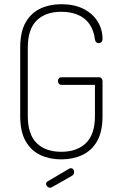

<svg xmlns="http://www.w3.org/2000/svg" viewBox="-20 -751 571 912"><path d="M271 6Q216 6 172 -14.5Q128 -35 102 -80Q76 -125 76 -200V-525Q76 -600 102 -645Q128 -690 172 -710.5Q216 -731 271 -731Q333 -731 376.5 -709Q420 -687 443.5 -649.5Q467 -612 467 -566Q467 -556 461.5 -551Q456 -546 449 -546Q442 -546 437 -550.5Q432 -555 431 -564Q425 -609 404 -638Q383 -667 349 -681Q315 -695 271 -695Q196 -695 154 -653.5Q112 -612 112 -525V-200Q112 -113 154 -71.5Q196 -30 271 -30Q346 -30 388.5 -71.5Q431 -113 431 -200V-348H272Q264 -348 259.5 -353.5Q255 -359 255 -366Q255 -373 259.5 -378.5Q264 -384 272 -384H450Q458 -384 462.5 -378.5Q467 -373 467 -365V-200Q467 -125 441 -80Q415 -35 370.5 -14.5Q326 6 271 6ZM218 141Q211 141 205 135.5Q199 130 199 123Q199 114 207 110L309 50Q313 48 316 48Q324 48 328 53.5Q332 59 332 66Q332 78 322 84L227 138Q225 139 222.5 140Q220 141 218 141Z"/></svg>

Font: Dosis ExtraLight
Style: Regular
Weight: 250
Designer: EdgarTolentino, PabloImpallari, IginoMarini
Foundry: EdgarTolentino, PabloImpallari, IginoMarini
Version: Version 3.001; ttfautohint (v1.8.2)